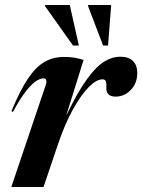

<svg xmlns="http://www.w3.org/2000/svg" viewBox="-20 -752 572 772"><path d="M164 -410.5Q168 -421.5 166 -429.2Q164 -437 154.5 -437Q143 -437 126.2 -426.8Q109.5 -416.5 86 -387.5Q62.5 -358.5 32 -302L26 -305Q60.5 -388.5 92.5 -436Q124.5 -483.5 159.2 -503.2Q194 -523 236.5 -523Q261.5 -523 278 -520.2Q294.5 -517.5 316 -511L246 -286.5Q292.5 -383 330 -434.2Q367.5 -485.5 399.8 -504.8Q432 -524 462.5 -524Q497.5 -524 514.8 -506.5Q532 -489 532 -459Q532 -417.5 506 -390.5Q480 -363.5 445 -363.5Q405.5 -363.5 407.5 -401.5Q408.5 -420.5 404.8 -426.8Q401 -433 392 -433Q367.5 -433 336.5 -401.5Q305.5 -370 273 -311.5Q240.5 -253 213 -171.5L155 0H25.5ZM297 -569H273.5L161 -727.5L162 -732H260.5ZM414.5 -569H394.5L334 -727.5L334.5 -732H427Z"/></svg>

Font: Newsreader 72pt SemiBold
Style: Italic
Weight: 600
Italic angle: -17°
Designer: Hugues Gentile
Foundry: Production Type
Version: Version 1.003; ttfautohint (v1.8.3)